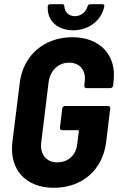

<svg xmlns="http://www.w3.org/2000/svg" viewBox="-20 -885 562 913"><path d="M328 -741C402 -741 462 -787 476 -854C477 -861 474 -865 466 -865H409C402 -865 398 -861 396 -854C388 -827 364 -808 336 -808C308 -808 288 -827 286 -854C286 -861 283 -865 276 -865H219C211 -865 207 -861 207 -853C204 -786 253 -741 328 -741ZM236 8C369 8 468 -75 485 -210L504 -369C505 -376 501 -381 494 -381H289C282 -381 277 -376 276 -369L265 -278C264 -271 268 -266 275 -266H351C354 -266 355 -264 355 -261L347 -199C341 -146 303 -113 252 -113C201 -113 169 -151 176 -207L211 -493C218 -549 256 -587 309 -587C361 -587 389 -549 383 -499L381 -478C380 -471 384 -466 391 -466H504C511 -466 517 -471 518 -478L520 -500C535 -621 457 -708 324 -708C190 -708 90 -622 74 -491L39 -210C23 -79 102 8 236 8Z"/></svg>

Font: Barlow Semi Condensed
Style: Bold Italic
Weight: 700
Width: 4
Italic angle: -7°
Designer: Jeremy Tribby
Foundry: Tribby Type
Version: Version 1.422;hotconv 1.0.109;makeotfexe 2.5.65596